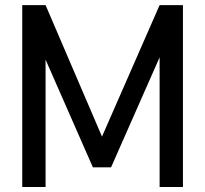

<svg xmlns="http://www.w3.org/2000/svg" viewBox="-20 -743 815 763"><path d="M385.3 -200.2 161.1 -722.7 115.7 -609.4 349.1 -78.1H421.4L655.8 -609.4L614.3 -722.7ZM707 -722.7H614.3V-614.3V0H707ZM68.4 -722.7V0H161.1V-636.7V-722.7Z"/></svg>

Font: Giphurs SC
Style: Regular
Weight: 400
Version: Version 0.920